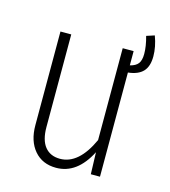

<svg xmlns="http://www.w3.org/2000/svg" viewBox="-96 -683 683 771"><g transform="rotate(15 245.5 -297.0)"><path d="M469.2 -522Q469.2 -480 449 -458.7Q428.7 -437.5 387.2 -433.1V0H349.1L346.2 -90.8Q293.9 11.2 207 11.2Q149.9 11.2 116.5 -27.8Q83 -66.9 83 -132.8V-522H127.9V-137.2Q127.9 -83 150.1 -55.4Q172.4 -27.8 212.9 -27.8Q290.5 -27.8 341.8 -140.1V-522H387.2V-462.9Q410.6 -468.3 420.9 -481.7Q431.2 -495.1 431.2 -522Q431.2 -554.2 419.9 -594.2L453.1 -605Q469.2 -561.5 469.2 -522Z"/></g></svg>

Font: Fira Sans Compressed ExtraLight
Style: Regular
Weight: 250
Width: 1
Designer: Carrois Corporate & Edenspiekermann AG
Foundry: Carrois Corporate GbR & Edenspiekermann AG
Version: Version 4.203;PS 004.203;hotconv 1.0.88;makeotf.lib2.5.64775